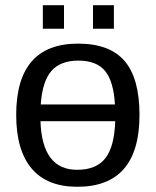

<svg xmlns="http://www.w3.org/2000/svg" viewBox="-20 -705 596 735"><path d="M514 -265Q514 10 276 10Q160 10 101 -60Q42 -130 42 -265Q42 -538 279 -538Q400 -538 457 -471.5Q514 -405 514 -265ZM275 -55Q349 -55 383.5 -99.5Q418 -144 421 -241H135Q141 -55 275 -55ZM280 -473Q211 -473 176.5 -433Q142 -393 136 -305H420Q415 -393 382.5 -433Q350 -473 280 -473ZM416 -595H336V-685H416ZM225 -595H144V-685H225Z"/></svg>

Font: Libra Sans
Style: Regular
Weight: 400
Foundry: Context Ltd
Version: Version 1.002